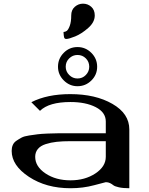

<svg xmlns="http://www.w3.org/2000/svg" viewBox="-20 -1000 790 1020"><path d="M358.4 -918Q358.4 -947.3 377.4 -963.9Q396.5 -980.5 420.9 -980.5Q446.3 -980.5 464.8 -963.9Q483.4 -947.3 483.4 -918Q483.4 -881.8 448.2 -851.1Q413.1 -820.3 379.4 -806.6Q345.7 -793 332 -793Q327.1 -793 324.2 -795.4Q321.3 -797.9 320.3 -802.7Q319.3 -807.6 318.8 -811.5Q318.4 -815.4 317.9 -821.8Q317.4 -828.1 317.4 -830.1Q326.2 -830.1 334.5 -835.9Q342.8 -841.8 350.6 -862.8Q358.4 -883.8 358.4 -918ZM329.1 -645.5Q329.1 -620.1 347.7 -601.6Q366.2 -583 391.6 -583Q418 -583 436 -601.6Q454.1 -620.1 454.1 -645.5Q454.1 -671.9 436 -689.9Q418 -708 391.6 -708Q366.2 -708 347.7 -689.9Q329.1 -671.9 329.1 -645.5ZM288.1 -645.5Q288.1 -688.5 318.4 -719.2Q348.6 -750 391.6 -750Q434.6 -750 465.3 -719.2Q496.1 -688.5 496.1 -645.5Q496.1 -602.5 465.3 -572.3Q434.6 -542 391.6 -542Q349.6 -542 318.8 -572.8Q288.1 -603.5 288.1 -645.5ZM667 0Q633.8 0 611.8 -4.9Q589.8 -9.8 582 -16.1Q574.2 -22.5 564.5 -27.3Q554.7 -32.2 542 -32.2Q540 -32.2 480.5 -16.1Q420.9 0 354.5 0Q225.6 0 133.8 -60.5Q42 -121.1 42 -198.2Q42 -215.8 47.9 -229.5Q53.7 -243.2 67.4 -252.4Q81.1 -261.7 94.7 -269Q108.4 -276.4 134.8 -280.3Q161.1 -284.2 179.7 -286.6Q198.2 -289.1 233.9 -290.5Q269.5 -292 291 -292Q312.5 -292 354.5 -292H542V-354.5Q542 -403.3 488.8 -430.7Q435.5 -458 354.5 -458Q240.2 -458 192.4 -411.1L146.5 -457Q230.5 -500 353.5 -500Q487.3 -500 577.1 -448.2Q667 -396.5 667 -312.5ZM542 -250H354.5Q312.5 -250 281.2 -246.6Q250 -243.2 222.7 -234.4Q195.3 -225.6 181.2 -208.5Q167 -191.4 167 -167Q167 -115.2 221.7 -78.6Q276.4 -42 354.5 -42Q431.6 -42 486.8 -78.6Q542 -115.2 542 -167Z"/></svg>

Font: okolaks
Style: Bold
Weight: 600
Width: 8
Version: Version 000.6.0